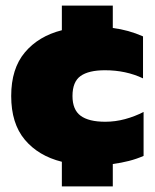

<svg xmlns="http://www.w3.org/2000/svg" viewBox="-20 -580 553 686"><path d="M201 86V-2Q117 -23 68.5 -81Q20 -139 20 -237Q20 -335 69 -393Q118 -451 201 -472V-560H383V-480Q439 -473 491 -450V-300Q430 -329 355 -329Q297 -329 268 -308.5Q239 -288 239 -237Q239 -188 268 -166.5Q297 -145 356 -145Q392 -145 427 -154.5Q462 -164 493 -180V-23Q468 -12 440.5 -5Q413 2 383 6V86Z"/></svg>

Font: Kanit ExtraBold
Style: Regular
Weight: 800
Designer: Katatrad Team
Foundry: CadsonDemak
Version: Version 2.000; ttfautohint (v1.8.3)